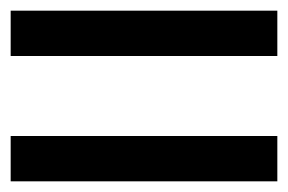

<svg xmlns="http://www.w3.org/2000/svg" viewBox="-20 -540 540 360"><path d="M0 -200V-285H500V-200ZM0 -435V-520H500V-435Z"/></svg>

Font: Rounded Mplus 1c Medium
Style: Regular
Weight: 500
Version: Version 1.059.20150529